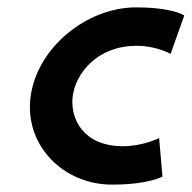

<svg xmlns="http://www.w3.org/2000/svg" viewBox="-20 -492 519 520"><path d="M420 -14 411 -118C411 -118 367 -96 313 -96C206 -96 169 -170 177 -232C185 -293 243 -368 350 -368C404 -368 442 -346 442 -346L479 -450C479 -450 449 -472 348 -472C216 -472 81 -364 63 -231C45 -98 152 8 283 8C384 8 420 -14 420 -14Z"/></svg>

Font: Hussar Tani
Style: Kurs
Weight: 700
Foundry: Cannot Into Space Fonts
Version: Version 0.92